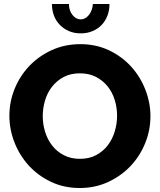

<svg xmlns="http://www.w3.org/2000/svg" viewBox="-20 -935 800 961"><path d="M379 6Q300 6 235 -25Q170 -56 124 -106.5Q78 -157 52.5 -222Q27 -287 27 -356Q27 -426 53.5 -491Q80 -556 127.5 -605.5Q175 -655 240 -684.5Q305 -714 382 -714Q461 -714 526 -683Q591 -652 637 -601Q683 -550 708 -485Q733 -420 733 -353Q733 -283 706.5 -218Q680 -153 633 -103.5Q586 -54 521 -24Q456 6 379 6ZM194 -354Q194 -313 206 -274.5Q218 -236 241.5 -206Q265 -176 300 -158Q335 -140 380 -140Q427 -140 462 -159Q497 -178 520 -208.5Q543 -239 554.5 -277.5Q566 -316 566 -356Q566 -397 554 -435.5Q542 -474 518 -503.5Q494 -533 459.5 -550.5Q425 -568 380 -568Q333 -568 298.5 -549.5Q264 -531 240.5 -501Q217 -471 205.5 -432.5Q194 -394 194 -354ZM384 -838Q407 -838 424.5 -859.5Q442 -881 445 -915H528Q528 -883 517.5 -856Q507 -829 488 -809.5Q469 -790 442.5 -779Q416 -768 384 -768Q352 -768 326 -779Q300 -790 280.5 -809.5Q261 -829 250.5 -856Q240 -883 240 -915H325Q325 -883 342.5 -860.5Q360 -838 384 -838Z"/></svg>

Font: Oxford Sans
Style: Regular
Weight: 800
Designer: Matt McInerney, Pablo Impallari, Rodrigo Fuenzalida
Foundry: Matt McInerney, Pablo Impallari, Rodrigo Fuenzalida
Version: Version 3.000g; ttfautohint (v1.5) -l 8 -r 28 -G 28 -x 14 -D